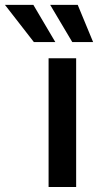

<svg xmlns="http://www.w3.org/2000/svg" viewBox="-138 -749 393 769"><path d="M56.6 0H167V-515.6H56.6ZM151.4 -580.6H234.9L173.3 -729.5H63ZM-2.4 -580.6H83.5L-4.4 -729.5H-118.2Z"/></svg>

Font: Raveo Display Display Medium
Style: Regular
Weight: 500
Designer: Jakub Foglar, Rasmus Andersson (Inter)
Foundry: Jakubfoglar.com
Version: Version 1.100;Glyphs 3.2.3 (3260)